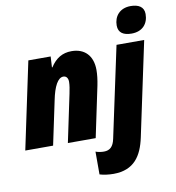

<svg xmlns="http://www.w3.org/2000/svg" viewBox="-106 -870 1100 1203"><g transform="rotate(-10 444.5 -268.5)"><path d="M783 -606C852 -606 890 -650 890 -712C890 -758 855 -777 806 -777C735 -777 699 -729 699 -672C699 -625 732 -606 783 -606ZM-1 0H176L235 -279C252 -364 279 -415 314 -415C332 -415 344 -401 344 -377C344 -356 339 -327 334 -304L270 0H447L515 -323C522 -358 526 -391 526 -420C526 -512 474 -563 392 -563C334 -563 291 -537 257 -484H254L258 -553H116ZM519 240C650 240 702 158 726 45L853 -553H677L554 23C544 72 521 92 484 92C469 92 449 90 431 83V228C456 236 490 240 519 240Z"/></g></svg>

Font: Noto Sans UI SemiCondensed Black
Style: Italic
Weight: 900
Width: 4
Italic angle: -372°
Designer: Monotype Design Team
Foundry: Monotype Imaging Inc.
Version: Version 1.901